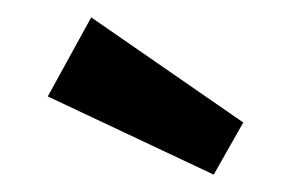

<svg xmlns="http://www.w3.org/2000/svg" viewBox="-20 -832 325 221"><path d="M85 -812 260 -691 226 -631 35 -721Z"/></svg>

Font: Fira Sans Extra Condensed Medium
Style: Regular
Weight: 500
Width: 1
Designer: Carrois Corporate & Edenspiekermann AG
Foundry: Carrois Corporate GbR & Edenspiekermann AG
Version: Version 4.203